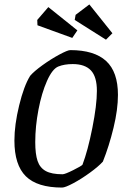

<svg xmlns="http://www.w3.org/2000/svg" viewBox="-20 -837 566 866"><path d="M45 -203Q45 -274 66.5 -362Q88 -450 116 -495Q133 -515 171 -542.5Q209 -570 247 -590.5Q285 -611 297 -611Q405 -611 458.5 -562Q512 -513 512 -409Q512 -343 492 -260.5Q472 -178 444 -108Q424 -86 385.5 -58Q347 -30 310.5 -10.5Q274 9 260 9Q148 9 96.5 -42Q45 -93 45 -203ZM352 -94Q376 -157 396.5 -260Q417 -363 417 -427Q417 -491 390 -519.5Q363 -548 308 -548Q270 -548 243 -537Q216 -526 192 -472Q168 -418 153.5 -342.5Q139 -267 139 -196Q139 -142 149.5 -111Q160 -80 186.5 -65.5Q213 -51 262 -51Q273 -51 310 -69.5Q347 -88 352 -94ZM317 -747 321 -770 383 -817 487 -687 458 -658ZM149 -723 148 -747 198 -805 329 -700 306 -666Z"/></svg>

Font: Grenze
Style: Italic
Weight: 400
Italic angle: -10°
Designer: Renata Polastri
Foundry: Omnibus-Type
Version: Version 1.002; ttfautohint (v1.8)